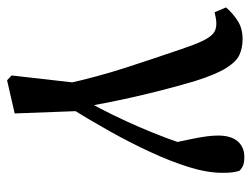

<svg xmlns="http://www.w3.org/2000/svg" viewBox="-106 -430 727 556"><g transform="rotate(90 258.0 -152.5)"><path d="M199 178 226 -59 224 24Q203 -71 176 -154Q149 -237 123 -313Q110 -352 99.5 -374Q89 -396 78 -405.5Q67 -415 49 -415Q41 -415 33 -413.5Q25 -412 16 -410L2 -443Q19 -463 41 -477Q63 -491 94 -491Q119 -491 139 -482Q159 -473 177.5 -443.5Q196 -414 215 -354Q226 -317 238 -271.5Q250 -226 262.5 -171Q275 -116 287 -50L301 -45L309 169L213 191ZM294 6 272 -37Q295 -78 313.5 -116Q332 -154 348 -191Q364 -228 379 -267.5Q394 -307 408 -351L402 -253Q391 -305 384.5 -336Q378 -367 375.5 -386Q373 -405 373 -420Q373 -457 389.5 -476.5Q406 -496 435 -496Q451 -496 459.5 -492.5Q468 -489 475 -482Q478 -473 479.5 -462Q481 -451 481 -433Q481 -389 464.5 -336Q448 -283 421 -224.5Q394 -166 361 -107Q328 -48 294 6Z"/></g></svg>

Font: Source Serif 4 18pt Medium
Style: Regular
Weight: 500
Designer: Frank Grießhammer
Foundry: Adobe Systems Incorporated
Version: Version 4.004;hotconv 1.0.116;makeotfexe 2.5.65601